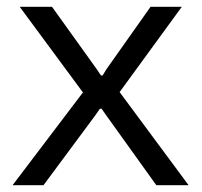

<svg xmlns="http://www.w3.org/2000/svg" viewBox="-20 -545 594 565"><path d="M17 0 224 -273 38 -525H133L265 -341L277 -323H282L293 -341L423 -525H515L332 -274L535 0H440L293 -205L279 -225H274L260 -205L108 0Z"/></svg>

Font: Mona Sans
Style: Regular
Weight: 400
Designer: Deni Anggara
Foundry: GitHub
Version: Version 2.000;Glyphs 3.2.3 (3260)